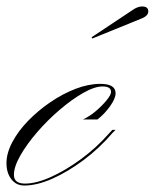

<svg xmlns="http://www.w3.org/2000/svg" viewBox="-63 -564 478 593"><path d="M12 9Q-13 9 -28 -10.5Q-43 -30 -43 -60Q-43 -91 -25 -125Q-7 -159 23.5 -190.5Q54 -222 92 -248Q130 -274 170 -289.5Q210 -305 247 -305Q294 -305 294 -276Q294 -260 277 -236Q260 -212 238 -195H193Q213 -204 232.5 -220.5Q252 -237 266 -254Q280 -271 280 -280Q280 -297 254 -297Q229 -297 194 -277Q159 -257 121.5 -225Q84 -193 52 -156Q20 -119 0 -84Q-20 -49 -20 -24Q-20 3 14 3Q49 3 94.5 -17.5Q140 -38 187 -72.5Q234 -107 273 -151L284 -163H294L285 -154Q244 -106 195 -69.5Q146 -33 98.5 -12Q51 9 12 9ZM222 -445 220 -449 351 -536Q364 -544 376 -544Q395 -544 395 -529Q395 -516 377 -508Z"/></svg>

Font: Ballet 24pt
Style: Regular
Weight: 400
Designer: Maximiliano R. Sproviero
Foundry: Omnibus-Type
Version: Version 1.100